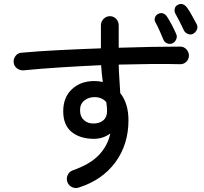

<svg xmlns="http://www.w3.org/2000/svg" viewBox="-20 -899 1040 980"><path d="M383.8 57.6Q366.2 64.5 348.6 56.6Q331.1 48.8 324.2 31.2Q317.4 12.7 325.2 -4.9Q333 -22.5 350.6 -29.3Q440.4 -60.5 485.4 -108.4Q530.3 -156.2 543 -217.8Q505.9 -190.4 459 -190.4Q389.6 -190.4 346.2 -225.1Q302.7 -259.8 302.7 -331.1Q302.7 -402.3 347.2 -443.8Q391.6 -485.4 461.9 -485.4Q483.4 -485.4 504.9 -480.5Q499 -521.5 496.1 -566.4Q392.6 -561.5 291 -555.2Q189.5 -548.8 99.6 -540Q81.1 -539.1 66.4 -550.3Q51.8 -561.5 49.8 -580.1Q47.9 -598.6 59.6 -613.8Q71.3 -628.9 89.8 -629.9Q174.8 -637.7 280.3 -643.1Q385.7 -648.4 495.1 -652.3V-769.5Q495.1 -789.1 508.8 -802.7Q522.5 -816.4 541 -816.4Q559.6 -816.4 572.8 -802.7Q585.9 -789.1 585.9 -769.5V-655.3Q673.8 -658.2 754.9 -659.7Q835.9 -661.1 900.4 -661.1Q918.9 -661.1 931.6 -647Q944.3 -632.8 944.3 -614.3Q943.4 -594.7 929.7 -582.5Q916 -570.3 897.5 -571.3Q831.1 -573.2 751.5 -572.3Q671.9 -571.3 585.9 -569.3Q586.9 -532.2 589.4 -495.1Q591.8 -458 593.8 -423.8Q635.7 -371.1 635.7 -285.2Q635.7 -162.1 569.3 -71.3Q502.9 19.5 383.8 57.6ZM460 -268.6Q490.2 -269.5 508.3 -285.6Q526.4 -301.8 526.4 -332Q526.4 -342.8 525.4 -354Q524.4 -365.2 522.5 -377.9Q500 -403.3 462.9 -403.3Q431.6 -403.3 409.7 -385.3Q387.7 -367.2 388.7 -335Q388.7 -303.7 408.7 -285.6Q428.7 -267.6 460 -268.6ZM965.8 -726.6Q953.1 -719.7 938.5 -726.1Q923.8 -732.4 918 -745.1Q909.2 -764.6 897.9 -786.6Q886.7 -808.6 876 -828.1Q869.1 -839.8 871.6 -853.5Q874 -867.2 886.7 -874Q901.4 -881.8 913.6 -877Q925.8 -872.1 934.6 -860.4Q946.3 -844.7 959.5 -820.3Q972.7 -795.9 983.4 -776.4Q991.2 -761.7 984.9 -747.6Q978.5 -733.4 965.8 -726.6ZM860.4 -677.7Q845.7 -671.9 832 -678.2Q818.4 -684.6 813.5 -698.2Q804.7 -718.8 794.9 -741.2Q785.2 -763.7 774.4 -783.2Q766.6 -794.9 770.5 -808.1Q774.4 -821.3 787.1 -828.1Q800.8 -835 813.5 -830.1Q826.2 -825.2 834 -811.5Q843.8 -796.9 856.9 -772Q870.1 -747.1 878.9 -726.6Q885.7 -712.9 879.4 -698.2Q873 -683.6 860.4 -677.7Z"/></svg>

Font: KTXP_ComRound
Style: Medium
Weight: 500
Version: Version 1.01;May 16, 2022;FontCreator 13.0.0.2683 64-bit